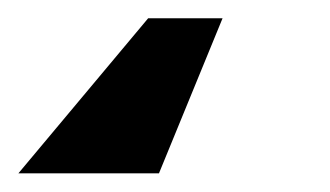

<svg xmlns="http://www.w3.org/2000/svg" viewBox="-56 30 358 208"><path d="M185.1 49.8 116.2 217.8H-36.1L104.5 49.8Z"/></svg>

Font: Inter Display ExtraBold
Style: Italic
Weight: 800
Italic angle: -9.39999°
Designer: Rasmus Andersson
Foundry: rsms
Version: Version 4.000;git-a52131595